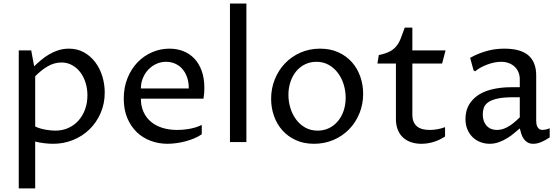

<svg xmlns="http://www.w3.org/2000/svg" viewBox="-20 -802 3150 1084"><path d="M178.7 -87.9Q192.4 -81.1 207.8 -76.7Q223.1 -72.3 238.5 -69.6Q253.9 -66.9 268.1 -65.7Q282.2 -64.5 292.5 -64.5Q332.5 -64.5 366 -79.6Q399.4 -94.7 423.3 -121.6Q447.3 -148.4 460.4 -184.8Q473.6 -221.2 473.6 -263.7Q473.6 -301.3 463.1 -335Q452.6 -368.7 433.3 -394Q414.1 -419.4 387 -434.3Q359.9 -449.2 327.1 -449.2Q286.6 -449.2 249.3 -427.5Q211.9 -405.8 178.7 -371.1ZM172.9 -427.7Q189.9 -444.3 210.7 -461.9Q231.4 -479.5 255.9 -494.1Q280.3 -508.8 308.6 -518.1Q336.9 -527.3 369.1 -527.3Q416.5 -527.3 453.9 -506.6Q491.2 -485.8 517.3 -451.4Q543.5 -417 557.4 -372.3Q571.3 -327.6 571.3 -279.8Q571.3 -216.8 548.1 -163.6Q524.9 -110.4 485.4 -71.8Q445.8 -33.2 392.8 -11.7Q339.8 9.8 280.3 9.8Q255.9 9.8 228 6.3Q200.2 2.9 178.7 -2.9V261.7H85.9V-517.6H156.2Z M1119.1 -43.9Q1100.6 -30.8 1076.4 -20.8Q1052.2 -10.7 1026.4 -3.9Q1000.5 2.9 974.4 6.3Q948.2 9.8 925.8 9.8Q876 9.8 831.1 -6.8Q786.1 -23.4 752.4 -55.7Q718.8 -87.9 698.7 -135.5Q678.7 -183.1 678.7 -245.1Q678.7 -309.1 700 -361.3Q721.2 -413.6 756.8 -450.4Q792.5 -487.3 839.1 -507.3Q885.7 -527.3 937 -527.3Q978.5 -527.3 1014.4 -513.4Q1050.3 -499.5 1076.9 -471.7Q1103.5 -443.8 1118.7 -402.1Q1133.8 -360.4 1133.8 -304.7Q1133.8 -293.5 1132.8 -277.8Q1131.8 -262.2 1128.9 -245.1H775.4Q775.4 -203.1 790.3 -170.2Q805.2 -137.2 832.3 -114.5Q859.4 -91.8 897 -80.1Q934.6 -68.4 980 -68.4Q991.2 -68.4 1007.3 -69.3Q1023.4 -70.3 1042 -73.2Q1060.5 -76.2 1080.6 -81.8Q1100.6 -87.4 1119.1 -96.7ZM1045.9 -302.7Q1045.9 -339.4 1035.6 -367.4Q1025.4 -395.5 1007.8 -414.6Q990.2 -433.6 967 -443.4Q943.8 -453.1 917.5 -453.1Q888.2 -453.1 862.3 -441.2Q836.4 -429.2 817.1 -408.7Q797.9 -388.2 786.6 -360.8Q775.4 -333.5 775.4 -302.7Z M1278.3 -782.2H1371.1V0H1278.3Z M1752.9 9.8Q1695.3 9.8 1650.4 -10.7Q1605.5 -31.2 1574.5 -65.9Q1543.5 -100.6 1527.1 -146.7Q1510.7 -192.9 1510.7 -244.1Q1510.7 -302.7 1531.5 -354.2Q1552.2 -405.8 1589.1 -444.3Q1626 -482.9 1676.8 -505.1Q1727.5 -527.3 1787.1 -527.3Q1845.2 -527.3 1890.6 -506.6Q1936 -485.8 1967 -450.7Q1998 -415.5 2014.2 -369.4Q2030.3 -323.2 2030.3 -272.5Q2030.3 -213.4 2009.3 -161.9Q1988.3 -110.4 1951.2 -72.3Q1914.1 -34.2 1863.3 -12.2Q1812.5 9.8 1752.9 9.8ZM1773.4 -64.5Q1809.1 -64.5 1838.1 -78.9Q1867.2 -93.3 1887.9 -118.2Q1908.7 -143.1 1920.2 -177Q1931.6 -210.9 1931.6 -250Q1931.6 -288.6 1920.4 -325Q1909.2 -361.3 1887.9 -389.9Q1866.7 -418.5 1835.9 -435.8Q1805.2 -453.1 1766.6 -453.1Q1731 -453.1 1701.9 -438.7Q1672.9 -424.3 1652.1 -399.2Q1631.3 -374 1619.9 -339.8Q1608.4 -305.7 1608.4 -266.6Q1608.4 -228 1619.6 -191.7Q1630.9 -155.3 1652.1 -127Q1673.3 -98.6 1703.9 -81.5Q1734.4 -64.5 1773.4 -64.5Z M2215.3 -443.4H2110.8L2118.7 -491.2Q2156.7 -499 2179.7 -511Q2202.6 -522.9 2217.5 -541Q2232.4 -559.1 2242.4 -584.7Q2252.4 -610.4 2265.1 -646H2308.1V-517.6H2495.6L2476.1 -443.4H2308.1V-154.3Q2308.1 -130.9 2315.2 -114.5Q2322.3 -98.1 2335 -87.9Q2347.7 -77.6 2365.7 -73Q2383.8 -68.4 2405.8 -68.4Q2428.2 -68.4 2450.4 -72.5Q2472.7 -76.7 2492.7 -84V-31.2Q2461.9 -11.2 2428 -0.7Q2394 9.8 2358.9 9.8Q2326.2 9.8 2299.8 0.5Q2273.4 -8.8 2254.6 -26.4Q2235.8 -43.9 2225.6 -70.1Q2215.3 -96.2 2215.3 -129.9Z M2914.6 -77.1Q2902.3 -66.9 2885 -52Q2867.7 -37.1 2845.9 -23.4Q2824.2 -9.8 2798.6 0Q2772.9 9.8 2744.1 9.8Q2718.3 9.8 2693.6 0.7Q2668.9 -8.3 2649.9 -26.1Q2630.9 -43.9 2619.4 -70.3Q2607.9 -96.7 2607.9 -130.9Q2607.9 -151.9 2613 -173.3Q2618.2 -194.8 2630.4 -214.6Q2642.6 -234.4 2662.4 -251.7Q2682.1 -269 2711.2 -282Q2740.2 -294.9 2779.8 -302.2Q2819.3 -309.6 2870.6 -309.6H2914.6V-354.5Q2914.6 -377 2906.7 -395Q2898.9 -413.1 2885 -426Q2871.1 -439 2851.8 -446Q2832.5 -453.1 2809.1 -453.1Q2791.5 -453.1 2771.7 -449.2Q2752 -445.3 2732.2 -438Q2712.4 -430.7 2694.3 -420.9Q2676.3 -411.1 2662.6 -399.4L2653.8 -404.3L2634.3 -475.6Q2662.6 -491.2 2689 -501.2Q2715.3 -511.2 2739.5 -517.1Q2763.7 -522.9 2785.6 -525.1Q2807.6 -527.3 2827.6 -527.3Q2918.9 -527.3 2963.1 -489.5Q3007.3 -451.7 3007.3 -376V-121.1Q3007.3 -114.7 3008.3 -105.7Q3009.3 -96.7 3012.9 -88.4Q3016.6 -80.1 3023.7 -74.2Q3030.8 -68.4 3043 -68.4Q3049.8 -68.4 3061 -70.6Q3072.3 -72.8 3083.5 -78.1V-26.4Q3060.1 -10.3 3036.4 -0.2Q3012.7 9.8 2990.7 9.8Q2970.7 9.8 2957.8 1.7Q2944.8 -6.3 2936.3 -19Q2927.7 -31.7 2922.9 -47.1Q2918 -62.5 2914.6 -77.1ZM2914.6 -252.9H2877.4Q2820.3 -252.9 2786.4 -244.9Q2752.4 -236.8 2734.6 -223.4Q2716.8 -210 2711.2 -192.4Q2705.6 -174.8 2705.6 -155.8Q2705.6 -135.3 2711.4 -119.1Q2717.3 -103 2727.8 -91.6Q2738.3 -80.1 2752.9 -74.2Q2767.6 -68.4 2784.7 -68.4Q2797.9 -68.4 2811.8 -71.5Q2825.7 -74.7 2841.6 -82.8Q2857.4 -90.8 2875.2 -104.5Q2893.1 -118.2 2914.6 -139.6Z"/></svg>

Font: Proza Libre
Style: Regular
Weight: 400
Designer: Jasper de Waard
Foundry: Jasper de Waard
Version: Version 1.000; ttfautohint (v1.4.1.8-43bc)